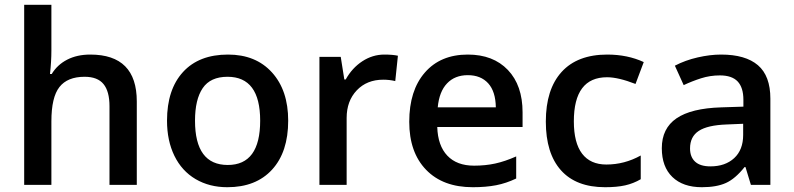

<svg xmlns="http://www.w3.org/2000/svg" viewBox="-20 -780 3348 810"><path d="M557.1 0H441.9V-332Q441.9 -394.5 416.7 -425.3Q391.6 -456.1 336.9 -456.1Q264.6 -456.1 230.7 -412.8Q196.8 -369.6 196.8 -268.1V0H82V-759.8H196.8V-566.9Q196.8 -520.5 190.9 -467.8H198.2Q221.7 -506.8 263.4 -528.3Q305.2 -549.8 360.8 -549.8Q557.1 -549.8 557.1 -352.1Z M1195.8 -271Q1195.8 -138.7 1127.9 -64.5Q1060.1 9.8 939 9.8Q863.3 9.8 805.2 -24.4Q747.1 -58.6 715.8 -122.6Q684.6 -186.5 684.6 -271Q684.6 -402.3 752 -476.1Q819.3 -549.8 941.9 -549.8Q1059.1 -549.8 1127.4 -474.4Q1195.8 -398.9 1195.8 -271ZM802.7 -271Q802.7 -84 940.9 -84Q1077.6 -84 1077.6 -271Q1077.6 -456.1 939.9 -456.1Q867.7 -456.1 835.2 -408.2Q802.7 -360.4 802.7 -271Z M1601.6 -549.8Q1636.2 -549.8 1658.7 -544.9L1647.5 -438Q1623 -443.8 1596.7 -443.8Q1527.8 -443.8 1485.1 -398.9Q1442.4 -354 1442.4 -282.2V0H1327.6V-540H1417.5L1432.6 -444.8H1438.5Q1465.3 -493.2 1508.5 -521.5Q1551.8 -549.8 1601.6 -549.8Z M1974.6 9.8Q1848.6 9.8 1777.6 -63.7Q1706.5 -137.2 1706.5 -266.1Q1706.5 -398.4 1772.5 -474.1Q1838.4 -549.8 1953.6 -549.8Q2060.5 -549.8 2122.6 -484.9Q2184.6 -419.9 2184.6 -306.2V-244.1H1824.7Q1827.1 -165.5 1867.2 -123.3Q1907.2 -81.1 1980 -81.1Q2027.8 -81.1 2069.1 -90.1Q2110.4 -99.1 2157.7 -120.1V-26.9Q2115.7 -6.8 2072.8 1.5Q2029.8 9.8 1974.6 9.8ZM1953.6 -462.9Q1898.9 -462.9 1866 -428.2Q1833 -393.6 1826.7 -327.1H2071.8Q2070.8 -394 2039.6 -428.5Q2008.3 -462.9 1953.6 -462.9Z M2532.7 9.8Q2410.2 9.8 2346.4 -61.8Q2282.7 -133.3 2282.7 -267.1Q2282.7 -403.3 2349.4 -476.6Q2416 -549.8 2542 -549.8Q2627.4 -549.8 2695.8 -518.1L2661.1 -425.8Q2588.4 -454.1 2541 -454.1Q2400.9 -454.1 2400.9 -268.1Q2400.9 -177.2 2435.8 -131.6Q2470.7 -85.9 2538.1 -85.9Q2614.7 -85.9 2683.1 -124V-23.9Q2652.3 -5.9 2617.4 2Q2582.5 9.8 2532.7 9.8Z M3147.9 0 3125 -75.2H3121.1Q3082 -25.9 3042.5 -8.1Q3002.9 9.8 2940.9 9.8Q2861.3 9.8 2816.7 -33.2Q2772 -76.2 2772 -154.8Q2772 -238.3 2834 -280.8Q2896 -323.2 3022.9 -327.1L3116.2 -330.1V-358.9Q3116.2 -410.6 3092 -436.3Q3067.9 -461.9 3017.1 -461.9Q2975.6 -461.9 2937.5 -449.7Q2899.4 -437.5 2864.3 -420.9L2827.1 -502.9Q2871.1 -525.9 2923.3 -537.8Q2975.6 -549.8 3022 -549.8Q3125 -549.8 3177.5 -504.9Q3230 -460 3230 -363.8V0ZM2977.1 -78.1Q3039.6 -78.1 3077.4 -113Q3115.2 -147.9 3115.2 -210.9V-257.8L3045.9 -254.9Q2964.8 -252 2928 -227.8Q2891.1 -203.6 2891.1 -153.8Q2891.1 -117.7 2912.6 -97.9Q2934.1 -78.1 2977.1 -78.1Z"/></svg>

Font: f0_32663          
Style: Regular
Weight: 600
Foundry: Ascender Corporation
Version: Version 1.10